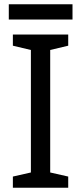

<svg xmlns="http://www.w3.org/2000/svg" viewBox="-20 -875 379 895"><path d="M298 0H40V-52L124 -71V-642L40 -662V-714H298V-662L214 -642V-71L298 -52ZM318 -855V-784H21V-855Z"/></svg>

Font: Noto Sans Rejang
Style: Regular
Weight: 400
Designer: Monotype Design Team
Foundry: Monotype Imaging Inc.
Version: Version 2.001; ttfautohint (v1.8.4.7-5d5b)